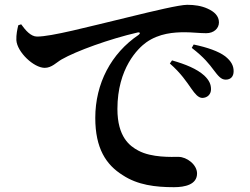

<svg xmlns="http://www.w3.org/2000/svg" viewBox="-20 -754 1040 798"><path d="M775 -386C791 -363 804 -348 820 -347C842 -347 857 -362 857 -383C857 -403 850 -420 829 -440C798 -468 751 -487 695 -503L686 -490C732 -450 756 -413 775 -386ZM868 -463C887 -438 899 -423 918 -423C939 -423 951 -436 951 -458C951 -481 941 -500 916 -520C888 -541 842 -557 785 -569L777 -555C829 -515 850 -487 868 -463ZM68 -653C86 -628 108 -602 134 -602C194 -602 340 -641 515 -683C621 -709 726 -734 758 -734C788 -734 817 -730 843 -718C870 -706 890 -688 890 -661C890 -636 869 -616 837 -616C810 -616 777 -620 749 -620C703 -620 642 -616 588 -578C553 -553 468 -470 468 -301C468 -185 519 -147 555 -128C611 -98 693 -102 722 -102C756 -102 799 -70 799 -33C799 13 749 24 703 24C626 24 552 15 490 -26C421 -69 376 -137 376 -264C376 -407 442 -532 556 -609C564 -615 563 -621 552 -619C435 -592 297 -542 236 -507C215 -495 195 -472 166 -472C120 -472 51 -538 48 -587C47 -610 52 -633 56 -649Z"/></svg>

Font: Noto Serif KR
Style: Bold
Weight: 700
Designer: Ryoko NISHIZUKA 西塚涼子 (kana & ideographs); Frank Grießhammer (Latin, Greek & Cyrillic); Wenlong ZHANG 张文龙 (bopomofo); San
Foundry: Adobe
Version: Version 2.001;hotconv 1.1.0;makeotfexe 2.6.0